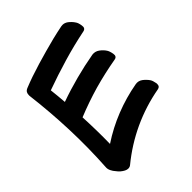

<svg xmlns="http://www.w3.org/2000/svg" viewBox="-251 -960 1178 1178"><g transform="rotate(-45 338.5 -370.5)"><path d="M642.6 -204.1Q628.9 -223.6 608.4 -239.3Q586.9 -254.9 561.5 -250Q462.9 -232.4 369.1 -195.3Q275.4 -158.2 191.4 -102.5Q192.4 -161.1 191.4 -219.7Q190.4 -278.3 187.5 -336.9Q281.2 -375 378.9 -403.3Q476.6 -430.7 577.1 -448.2Q601.6 -452.1 596.7 -479.5Q591.8 -506.8 583 -519.5Q570.3 -539.1 548.8 -554.7Q528.3 -569.3 502.9 -566.4Q419.9 -551.8 338.9 -530.3Q256.8 -508.8 177.7 -480.5Q175.8 -507.8 172.9 -536.1Q169.9 -564.5 167 -591.8Q264.6 -627 363.3 -656.2Q461.9 -685.5 563.5 -706.1Q587.9 -710.9 583 -738.3Q579.1 -765.6 569.3 -778.3Q556.6 -797.9 536.1 -813.5Q519.5 -825.2 502 -825.2Q496.1 -825.2 490.2 -824.2Q402.3 -806.6 317.4 -782.2Q231.4 -758.8 147.5 -730.5Q129.9 -723.6 112.3 -717.8Q93.8 -710.9 77.1 -704.1Q61.5 -698.2 55.7 -687.5Q50.8 -678.7 50.8 -666Q50.8 -663.1 50.8 -660.2Q70.3 -502 76.2 -341.8Q82 -181.6 72.3 -22.5Q70.3 -5.9 78.1 10.7Q85.9 27.3 97.7 40Q115.2 64.5 141.6 78.1Q153.3 84 164.1 84Q176.8 84 186.5 76.2Q284.2 -3.9 397.5 -56.6Q511.7 -109.4 635.7 -131.8Q656.2 -135.7 656.2 -155.3Q656.2 -159.2 656.2 -164.1Q651.4 -191.4 642.6 -204.1Z"/></g></svg>

Font: TroubleSide
Style: Comic
Weight: 400
Designer: Koroletov
Version: 1_5